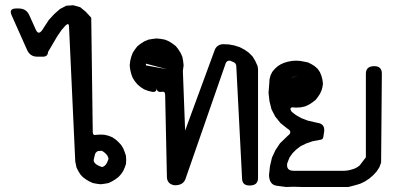

<svg xmlns="http://www.w3.org/2000/svg" viewBox="-20 -666 1540 751"><path d="M342.8 49.8 328.1 43 315.4 35.2 303.7 26.4 293.9 15.6 286.1 2.9 279.3 -10.7 274.4 -34.2 250 -561.5Q250 -578.1 237.3 -567.4L221.7 -549.8L204.1 -524.4L168 -462.9Q167 -444.3 148.4 -444.3H126Q97.7 -444.3 85.9 -470.7L25.4 -606.4Q13.7 -632.8 43 -632.8H53.7Q83 -632.8 94.7 -606.4L120.1 -549.8Q131.8 -523.4 150.4 -556.6L170.9 -587.9L192.4 -611.3L214.8 -630.9L239.3 -643.6L266.6 -645.5L293.9 -637.7L315.4 -620.1L336.9 -596.7L342.8 -149.4Q342.8 -134.8 357.4 -138.7L374 -139.6L389.6 -138.7L405.3 -134.8L419.9 -128.9L432.6 -120.1L443.4 -110.4L454.1 -98.6L461.9 -85.9L467.8 -71.3L472.7 -56.6L473.6 -40L472.7 -24.4L467.8 -10.7L461.9 2.9L453.1 15.6L443.4 26.4L431.6 35.2L418.9 43L405.3 49.8L389.6 52.7L374 54.7L357.4 52.7ZM363.3 -75.2Q352.5 -70.3 350.6 -58.6L346.7 -42Q343.8 -24.4 378.9 -12.7Q395.5 -15.6 404.3 -43.9Q403.3 -61.5 378.9 -76.2Z M550.8 -410.2 632.8 -395.5 550.8 -417ZM493.2 -443.4 499 -459 507.8 -472.7 517.6 -485.4 530.3 -495.1 543.9 -503.9 559.6 -510.7 576.2 -513.7 592.8 -515.6 610.4 -513.7 626 -510.7 641.6 -503.9 655.3 -495.1 668 -485.4 677.7 -472.7 686.5 -459 693.4 -443.4 696.3 -427.7 698.2 -410.2 695.3 -388.7 704.1 -155.3 819.3 -468.8Q827.1 -491.2 851.6 -493.2L875 -492.2L896.5 -488.3L918 -481.4L936.5 -471.7L953.1 -460L967.8 -445.3L978.5 -427.7L987.3 -408.2L989.3 -396.5V30.3Q989.3 59.6 956.1 59.6Q926.8 59.6 926.8 31.2L904.3 -406.2Q904.3 -418 893.6 -422.9L879.9 -428.7Q866.2 -429.7 862.3 -417L706.1 32.2Q697.3 59.6 662.1 58.6Q632.8 53.7 632.8 24.4L626 -294.9Q626 -310.5 610.4 -306.6Q592.8 -304.7 592.8 -322.3V-336.9V-321.3Q592.8 -304.7 576.2 -306.6L559.6 -310.5L543.9 -316.4L530.3 -325.2L517.6 -335.9L507.8 -347.7L499 -361.3L493.2 -377L489.3 -393.6L487.3 -410.2L489.3 -427.7Z M1123 -246.1Q1110.4 -244.1 1121.1 -228.5L1137.7 -215.8L1158.2 -204.1L1183.6 -194.3L1221.7 -185.5Q1251 -181.6 1248 -152.3L1245.1 -132.8Q1244.1 -119.1 1231.4 -119.1L1202.1 -113.3L1176.8 -104.5L1155.3 -93.8L1138.7 -81.1L1124 -66.4L1112.3 -49.8L1103.5 -27.3Q1098.6 2 1128.9 2H1160.2H1327.1L1338.9 1L1352.5 -2L1365.2 -5.9L1377 -11.7L1386.7 -18.6L1411.1 -50.8V-377.9Q1411.1 -407.2 1444.3 -407.2Q1473.6 -407.2 1473.6 -377.9L1470.7 -30.3L1463.9 -11.7L1453.1 4.9L1439.5 19.5L1424.8 32.2L1407.2 43.9L1388.7 52.7L1369.1 58.6L1342.8 65.4H1160.2L1128.9 64.5L1098.6 65.4L1062.5 60.5Q1033.2 56.6 1032.2 18.6L1036.1 -16.6L1043.9 -49.8L1057.6 -79.1L1075.2 -105.5L1105.5 -134.8Q1127 -150.4 1102.5 -164.1L1077.1 -184.6L1056.6 -210L1042 -238.3L1034.2 -269.5L1030.3 -302.7L1033.2 -338.9L1034.2 -355.5L1038.1 -371.1L1044.9 -384.8L1054.7 -396.5L1066.4 -407.2L1079.1 -415L1092.8 -420.9L1106.4 -424.8L1122.1 -427.7L1137.7 -428.7L1154.3 -427.7L1169.9 -424.8L1184.6 -421.9L1198.2 -415L1210.9 -407.2L1222.7 -396.5L1231.4 -383.8L1237.3 -369.1L1241.2 -354.5L1243.2 -338.9L1241.2 -325.2L1237.3 -311.5L1231.4 -298.8L1223.6 -287.1L1214.8 -275.4L1202.1 -265.6L1188.5 -256.8L1173.8 -250L1156.2 -246.1L1137.7 -245.1ZM1120.1 -364.3 1148.4 -365.2H1127.9Z"/></svg>

Font: B2 Hana
Style: Regular
Weight: 500
Version: 2020-08-05; (max)